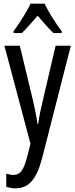

<svg xmlns="http://www.w3.org/2000/svg" viewBox="-20 -786 410 1046"><path d="M4 -537H88L161 -233Q167 -205 173.5 -174Q180 -143 184 -111H188Q195 -164 212 -233L283 -537H366L208 81Q186 163 152.5 201.5Q119 240 64 240Q52 240 40 238Q28 236 14 232V160Q24 163 34 165Q44 167 53 167Q82 167 98 144.5Q114 122 129 65L146 -3ZM223 -766Q239 -732 265 -690.5Q291 -649 316 -616V-606H271Q250 -626 229 -650Q208 -674 185 -700Q162 -674 139.5 -648.5Q117 -623 99 -606H54V-616Q81 -653 106.5 -693.5Q132 -734 146 -766Z"/></svg>

Font: Noto Sans Lao ExtraCondensed
Style: Regular
Weight: 400
Width: 2
Designer: Monotype Design Team
Foundry: Monotype Imaging Inc.
Version: Version 2.004; ttfautohint (v1.8.4.7-5d5b)